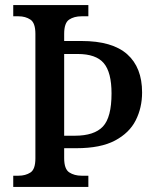

<svg xmlns="http://www.w3.org/2000/svg" viewBox="-20 -734 611 754"><path d="M32 0V-44H53Q80 -44 99.5 -56.5Q119 -69 119 -112V-601Q119 -644 99.5 -657Q80 -670 53 -670H32V-714H327V-670H300Q271 -670 251.5 -657Q232 -644 232 -601V-573H300Q421 -573 479.5 -521Q538 -469 538 -371Q538 -311 513 -261.5Q488 -212 431.5 -182Q375 -152 280 -152H232V-113Q232 -70 252 -57Q272 -44 300 -44H327V0ZM274 -201Q350 -201 384 -237Q418 -273 418 -367Q418 -450 387.5 -486Q357 -522 285 -522H232V-201Z"/></svg>

Font: Noto Serif Sinhala SemiCondensed Medium
Style: Regular
Weight: 500
Width: 4
Designer: Jelle Bosma - Monotype Design Team
Foundry: Monotype Imaging Inc.
Version: Version 2.007; ttfautohint (v1.8.4.7-5d5b)